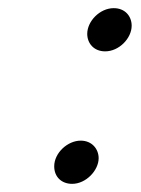

<svg xmlns="http://www.w3.org/2000/svg" viewBox="-20 -451 346 471"><path d="M113 -43C113 -17 131 0 157 0C191 0 222 -33 222 -63C222 -85 206 -106 178 -106C146 -106 113 -76 113 -43ZM194 -368C194 -345 210 -325 238 -325C272 -325 303 -357 303 -388C303 -411 287 -431 259 -431C225 -431 194 -399 194 -368Z"/></svg>

Font: CMU Serif
Style: Italic
Weight: 500
Italic angle: -14.04°
Version: Version 0.7.0